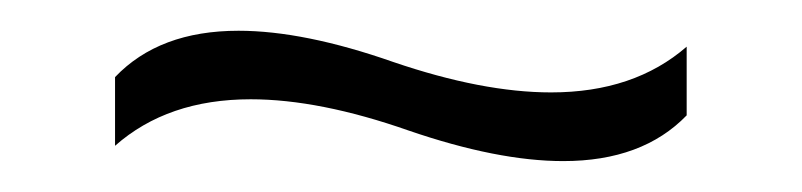

<svg xmlns="http://www.w3.org/2000/svg" viewBox="-20 -318 514 123"><path d="M53.7 -268.6Q82 -298.3 132.8 -298.3Q174.8 -298.3 231.9 -278.3Q289.1 -258.8 333 -258.8Q386.2 -258.8 419.9 -288.1V-244.1Q391.6 -214.8 340.8 -214.8Q298.8 -214.8 241.7 -234.4Q184.6 -254.4 140.6 -254.4Q87.4 -254.4 53.7 -224.6Z"/></svg>

Font: Sansation Light
Style: Light
Weight: 300
Designer: Bernd Montag
Version: Version 1.301